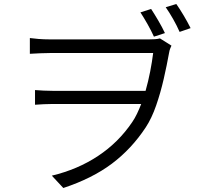

<svg xmlns="http://www.w3.org/2000/svg" viewBox="-20 -877 1040 964"><path d="M738.8 -832Q755.4 -806.6 774.9 -773.4Q794.4 -740.2 808.1 -710.9L752.9 -692.9Q739.3 -723.1 720.7 -755.9Q702.1 -788.6 685.1 -814.9ZM865.2 -856.9Q882.8 -832 902.3 -799.1Q921.9 -766.1 937 -735.8L881.8 -716.8Q867.7 -749 848.9 -782Q830.1 -814.9 812 -840.8ZM129.9 -686Q145.5 -683.6 173.3 -681.4Q201.2 -679.2 231 -679.2H728Q743.7 -679.2 757.8 -680.2Q772 -681.2 783.2 -684.1L840.8 -647.9Q837.9 -641.1 834.5 -633.1Q831.1 -625 829.1 -612.8Q817.9 -550.3 802 -480.7Q786.1 -411.1 763.9 -347.2Q741.7 -283.2 711.9 -237.8Q640.6 -129.4 541.7 -55.2Q442.9 19 297.9 66.9L240.2 4.9Q369.6 -25.9 472.4 -94Q575.2 -162.1 644 -264.2Q656.7 -282.7 668 -306.2Q679.2 -329.6 689 -355H246.1Q220.7 -355 199.7 -353.8Q178.7 -352.5 155.8 -351.1V-424.8Q176.3 -423.3 198.2 -422.1Q220.2 -420.9 244.1 -420.9H710.9Q724.6 -469.2 734.1 -518.3Q743.7 -567.4 749 -610.8H231.9Q208 -610.8 182.9 -609.6Q157.7 -608.4 129.9 -606.9Z"/></svg>

Font: Shanggu Mono N
Style: Regular
Weight: 350
Designer: GuiWonder
Version: Version 1.021